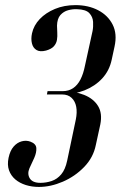

<svg xmlns="http://www.w3.org/2000/svg" viewBox="-20 -725 472 751"><path d="M221.5 -355.5H163.5L166 -368.5H225.5Q248.5 -368.5 265.9 -380.1Q283.2 -391.8 294.8 -414.2Q306.2 -436.8 312.2 -467.5L342 -603.5Q345.2 -619.8 344.1 -639.4Q343 -659 329.4 -673.6Q315.8 -688.2 280.8 -689Q264.2 -689.8 246.5 -685Q228.8 -680.2 216.2 -666.2Q203.8 -652.2 203 -624.8Q203 -612.8 204 -598Q205 -583.2 202.8 -569.2Q200.5 -555.2 190.9 -544.2Q181.2 -533.2 160 -527.2Q136.2 -521.2 122.8 -529.4Q109.2 -537.5 104.9 -555.2Q100.5 -573 105.2 -594.8Q112 -625.8 135.4 -650.4Q158.8 -675 194.8 -690Q230.8 -705 275.2 -705Q325.5 -705 363.9 -685Q402.2 -665 420.6 -628.8Q439 -592.5 428 -542.8L417 -491.8Q408 -448.8 379.8 -418.2Q351.5 -387.8 310.6 -371.6Q269.8 -355.5 221.5 -355.5ZM166 -368.5H224Q272.2 -368.5 309.1 -353.8Q346 -339 363.6 -310.2Q381.2 -281.5 372.2 -237.5L354.8 -157.8Q345 -108.8 309.2 -71.9Q273.5 -35 225.9 -14.4Q178.2 6.2 132.2 6.2Q105.2 6.2 81.1 -1.2Q57 -8.8 39.9 -23.2Q22.8 -37.8 15.2 -59Q7.8 -80.2 13.5 -107.8Q19.5 -136 33.4 -151.8Q47.2 -167.5 64.9 -172.2Q82.5 -177 98.8 -171Q121 -162.8 122.1 -145.8Q123.2 -128.8 114.2 -108Q105.2 -87.2 95.2 -66.8Q85.8 -44.8 96.6 -27.2Q107.5 -9.8 138 -9.8Q160.5 -9.8 182 -17Q203.5 -24.2 219.5 -43.1Q235.5 -62 242.8 -97L276.5 -257.2Q282.2 -285 278.2 -307Q274.2 -329 260.1 -342.2Q246 -355.5 223 -355.5H163.5Z"/></svg>

Font: Emberly Black
Style: Italic
Weight: 900
Italic angle: -12°
Designer: Rajesh Rajput
Foundry: Rajesh Rajput
Version: Version 1.000